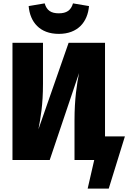

<svg xmlns="http://www.w3.org/2000/svg" viewBox="-20 -949 761 1139"><path d="M329 -748C441 -748 500 -818 508 -913L413 -929C401 -887 374 -870 329 -870C283 -870 257 -887 245 -929L150 -913C158 -818 216 -748 329 -748ZM603 -140V-695H387L208 -182C221 -251 235 -326 235 -452V-695H54V0H275L449 -516C436 -451 422 -361 422 -236V0H539L500 170H625L721 -140Z"/></svg>

Font: Fira Sans ExtraBold
Style: Regular
Weight: 800
Designer: bBox Type GmbH & Carrois Corporate GbR & Edenspiekermann AG
Foundry: bBox Type GmbH & Carrois Corporate GbR & Edenspiekermann AG
Version: Version 4.300;PS 004.300;hotconv 1.0.88;makeotf.lib2.5.64775